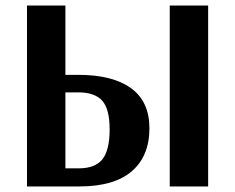

<svg xmlns="http://www.w3.org/2000/svg" viewBox="-20 -670 845 690"><path d="M728 -650V0H590V-650ZM262 -338H215V-65H263Q322 -65 348 -97.5Q374 -130 374 -205Q374 -279 347 -308.5Q320 -338 262 -338ZM77 0V-650H215V-401H262Q385 -401 451 -353Q517 -305 517 -209Q517 -109 453.5 -54.5Q390 0 266 0Z"/></svg>

Font: ArsenalBold
Style: Bold
Weight: 700
Designer: Andrij Shevchenko
Foundry: Stairsfor.com
Version: Version 1.000